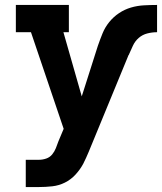

<svg xmlns="http://www.w3.org/2000/svg" viewBox="-20 -540 654 775"><path d="M84 215V105H137Q152 105 166.5 100Q181 95 190.5 83.5Q200 72 205.5 58Q211 44 216 30L237 -20L105 -410H44V-520H258V-410H236L310 -151L375 -355Q384 -381 394 -405.5Q404 -430 421 -451Q438 -472 460.5 -487Q483 -502 508.5 -509.5Q534 -517 561 -518.5Q588 -520 614 -520V-410Q594 -410 574.5 -405Q555 -400 540 -387Q525 -374 516.5 -355.5Q508 -337 500 -319V-318H499L338 73Q333 85 327.5 97Q322 109 316 121Q303 145 284.5 165Q266 185 242 197Q218 209 191 212Q164 215 137 215Z"/></svg>

Font: Iosevka Etoile Extrabold
Style: Regular
Weight: 800
Designer: Belleve Invis
Foundry: Belleve Invis
Version: Version 22.1.2; ttfautohint (v1.8.4)